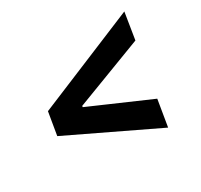

<svg xmlns="http://www.w3.org/2000/svg" viewBox="-123 -731 924 882"><g transform="rotate(-30 339.5 -290.5)"><path d="M74.4 -230.2 94.6 -350.8 627.5 -572.1 604.9 -431.1 239.3 -291.7 243.9 -299.2 241.4 -281.8 237.9 -288.8 558.2 -149.4 535 -9.4Z"/></g></svg>

Font: Inter Variable
Style: Italic
Weight: 400
Italic angle: -9.39999°
Designer: Rasmus Andersson
Foundry: rsms
Version: Version 4.001;git-9221beed3